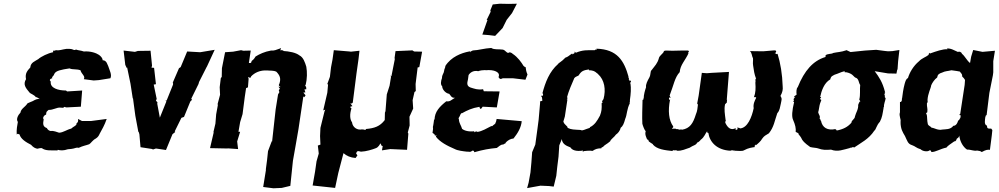

<svg xmlns="http://www.w3.org/2000/svg" viewBox="-20 -803 5373 1033"><path d="M320 -223 326 -228 337 -225 415 -229 422 -316 341 -311 335 -316C293 -316 249 -329 253 -363C251 -368 253 -364 248 -371C248 -378 255 -380 262 -383C255 -389 268 -391 272 -405C280 -423 309 -428 354 -435C371 -427 390 -433 413 -425C418 -404 441 -394 431 -377L484 -370L512 -372L574 -382C583 -401 570 -423 562 -448C558 -453 555 -479 532 -479C533 -490 521 -502 512 -508C499 -517 468 -529 431 -526C415 -532 398 -532 391 -536C382 -536 383 -531 373 -536C361 -542 340 -540 337 -540C314 -537 299 -530 283 -533C273 -532 274 -528 266 -531C266 -526 265 -523 266 -522C238 -517 200 -498 186 -485C168 -473 145 -467 143 -440C130 -425 113 -410 120 -377C103 -349 117 -331 139 -305C143 -299 165 -293 173 -280C178 -282 181 -277 194 -270C183 -272 173 -269 156 -259C143 -253 135 -251 128 -247C115 -226 93 -219 90 -197C78 -185 65 -162 76 -147C73 -129 68 -107 70 -79C76 -87 77 -81 85 -80C91 -56 119 -38 147 -24C157 -12 170 -3 184 -3C185 -5 202 -7 205 -6C225 9 252 6 288 6C283 6 287 11 291 3C305 7 322 8 345 0C356 -1 369 -1 390 -8C390 -8 404 -10 402 -7C427 -19 441 -20 460 -27C469 -32 478 -49 496 -58C508 -66 512 -74 516 -83C528 -105 543 -130 554 -163L470 -152H421L400 -163C401 -147 400 -147 391 -138C396 -129 371 -120 363 -111C340 -106 321 -90 298 -89C287 -92 268 -101 253 -98C245 -99 236 -105 232 -114C209 -122 211 -138 215 -161C206 -169 220 -186 228 -186C229 -204 231 -202 242 -212C264 -210 286 -226 304 -224C310 -224 315 -223 320 -223Z M840 -170 826 -245 827 -253 819 -261 823 -271 807 -348 819 -350 809 -438 795 -439 798 -450 790 -530 722 -529 706 -524 645 -531 654 -454 662 -437 664 -440 682 -353 694 -275 696 -272 697 -263 708 -181 724 -95 727 -91 730 -80 736 -11 801 -1V2L819 -4L873 4L908 -81L923 -93L920 -96L956 -169L970 -174L1004 -257L1013 -266L1009 -272L1048 -351L1051 -362L1093 -445L1092 -442L1135 -535C1109 -531 1083 -526 1057 -522L987 -526L952 -442L943 -436L908 -355L911 -359V-348L876 -261L870 -265L875 -257Z M1417 -424C1434 -422 1451 -425 1467 -417C1485 -398 1493 -382 1483 -352C1478 -344 1479 -343 1490 -334L1478 -337L1486 -326L1480 -318L1483 -307L1476 -295L1463 -214L1444 -42L1442 -43L1422 10L1417 57L1410 110H1411L1396 203L1451 210L1496 208L1542 197L1556 62L1570 -17L1586 -109L1612 -284L1617 -280L1624 -290L1612 -305L1623 -306L1618 -322L1628 -323L1627 -335L1622 -342C1622 -347 1621 -351 1624 -343C1633 -380 1633 -415 1628 -444C1621 -467 1612 -495 1591 -505C1572 -520 1537 -527 1500 -529C1500 -529 1499 -527 1508 -534C1496 -529 1493 -537 1487 -531C1488 -537 1492 -537 1492 -544C1467 -535 1454 -529 1438 -531C1403 -525 1376 -512 1355 -499C1345 -482 1341 -481 1334 -475C1331 -462 1330 -464 1319 -464L1329 -531L1289 -530L1277 -533L1234 -525L1191 -522L1174 -436L1173 -389L1168 -383L1162 -334L1164 -293L1151 -244L1152 -237L1143 -188L1139 -138L1128 -91L1130 -92L1110 -6L1207 -4L1203 -5L1261 -1L1256 -42L1272 -94H1263L1272 -146L1285 -189L1297 -282L1304 -329L1314 -333L1318 -384C1314 -374 1316 -388 1316 -389C1326 -381 1330 -385 1331 -392C1350 -412 1379 -426 1417 -424Z M2027 -32 2033 -19 2039 -17 2035 6 2080 -1 2170 3 2177 -84 2174 -90 2184 -128 2183 -175 2203 -219 2200 -264 2210 -308 2217 -313 2216 -351 2227 -440 2236 -442 2251 -525 2208 -526 2199 -532 2108 -528 2103 -492 2104 -484 2086 -393 2079 -397 2084 -391 2076 -342 2061 -295 2054 -205 2051 -197 2050 -157C2024 -123 1995 -113 1949 -109C1947 -99 1938 -108 1945 -102C1937 -109 1940 -104 1928 -107C1902 -101 1877 -118 1874 -145C1862 -161 1861 -189 1871 -220C1864 -227 1866 -218 1865 -229L1876 -232L1865 -247L1873 -246L1878 -251L1898 -408L1909 -486L1914 -530L1868 -525L1861 -526L1776 -533L1769 -483L1761 -441L1755 -390L1741 -351L1745 -348L1741 -304L1719 -209L1730 -213L1726 -204L1704 -115L1702 -71L1704 -25L1690 -20L1695 23L1683 65L1675 121L1662 195L1783 208L1800 128L1828 21C1845 36 1866 45 1893 47L1903 33L1896 23L1899 15L1908 7C1912 6 1903 2 1905 10C1909 12 1909 8 1916 12C1921 14 1921 11 1923 13C1950 12 1985 1 2000 -5C2017 -10 2024 -28 2027 -32Z M2558 -228C2554 -230 2562 -228 2561 -225L2560 -223L2567 -216L2577 -229L2653 -225L2668 -311L2583 -312L2579 -323C2551 -318 2532 -326 2512 -332C2493 -339 2491 -351 2498 -377C2498 -377 2499 -383 2501 -399C2508 -411 2526 -426 2553 -420C2564 -424 2577 -426 2591 -426C2592 -426 2593 -425 2593 -425C2637 -430 2675 -415 2662 -388C2670 -375 2675 -377 2685 -382H2739L2807 -374C2811 -383 2815 -393 2818 -402C2811 -419 2810 -425 2808 -442C2799 -442 2807 -443 2797 -448C2785 -468 2766 -495 2739 -513C2732 -520 2720 -525 2715 -518C2703 -520 2700 -532 2686 -536C2658 -540 2641 -534 2623 -545C2587 -543 2549 -532 2528 -532C2520 -532 2517 -526 2515 -528C2512 -521 2511 -520 2512 -521C2512 -531 2507 -525 2504 -526C2462 -518 2407 -497 2376 -448C2377 -440 2370 -433 2369 -420C2368 -408 2358 -402 2358 -383C2352 -368 2349 -347 2359 -339C2359 -322 2377 -301 2397 -298C2406 -288 2409 -275 2428 -277C2407 -265 2402 -255 2381 -258C2346 -230 2318 -202 2318 -158C2314 -165 2312 -160 2316 -164C2314 -151 2312 -130 2309 -120C2311 -108 2309 -106 2307 -88C2318 -82 2312 -82 2318 -81C2318 -70 2326 -73 2328 -77C2329 -76 2328 -76 2325 -68C2347 -39 2385 -19 2427 -1C2441 7 2473 11 2492 13C2499 12 2509 16 2515 12C2523 4 2531 7 2532 16C2581 2 2612 -3 2653 -7C2661 -13 2677 -28 2687 -25C2692 -28 2685 -25 2701 -33C2702 -36 2693 -28 2706 -41C2714 -48 2725 -56 2743 -58C2766 -87 2784 -117 2787 -151L2652 -163C2651 -154 2648 -145 2644 -137C2625 -124 2630 -122 2624 -125C2597 -112 2576 -97 2547 -93C2551 -96 2540 -98 2531 -91C2535 -97 2527 -95 2533 -97C2502 -93 2478 -100 2466 -110C2461 -129 2450 -139 2449 -161C2448 -163 2448 -164 2447 -167C2458 -182 2457 -196 2466 -194C2493 -209 2520 -222 2558 -228ZM2631 -779 2618 -747 2620 -740 2598 -695 2603 -696 2575 -617 2612 -614 2644 -610 2684 -652 2706 -696 2735 -733 2761 -783 2718 -782 2669 -783Z M3117 7C3116 16 3112 15 3117 14L3120 10C3131 9 3154 6 3168 9C3184 -2 3197 -5 3215 -5C3216 -5 3219 -18 3222 -10C3232 -24 3244 -26 3263 -43C3265 -53 3286 -66 3294 -79C3302 -84 3316 -98 3319 -115C3331 -124 3337 -138 3344 -164C3354 -186 3352 -216 3369 -248C3364 -245 3371 -254 3369 -265C3374 -298 3376 -328 3372 -355C3363 -353 3376 -360 3375 -365C3369 -372 3372 -373 3366 -366C3367 -375 3365 -374 3363 -374C3365 -380 3363 -386 3360 -387C3361 -390 3367 -384 3356 -397C3357 -392 3363 -395 3362 -389C3338 -476 3301 -538 3189 -541C3192 -530 3180 -535 3186 -537C3187 -541 3182 -535 3180 -533C3139 -533 3115 -535 3078 -519C3078 -524 3078 -517 3071 -526C3074 -515 3070 -518 3060 -510C3061 -512 3058 -515 3058 -515C3042 -505 3035 -496 3022 -493C3001 -470 2984 -464 2983 -459C2936 -418 2914 -361 2898 -300C2901 -303 2903 -297 2901 -288C2893 -289 2896 -288 2891 -287L2896 -279L2898 -261L2885 -257L2886 -251L2878 -159L2872 -113L2860 -25L2843 16L2839 71L2834 125L2824 180L2816 209L2888 196L2934 198L2959 201L2973 143L2978 96C2980 77 2983 59 2985 40L2989 -21L3003 -55C3004 -32 3021 -20 3049 -10C3058 5 3080 13 3117 7ZM3106 -103 3101 -104C3069 -106 3054 -105 3034 -115C3034 -127 3017 -129 3011 -149L3019 -176L3033 -269L3029 -266C3032 -271 3035 -274 3031 -281C3038 -309 3058 -356 3070 -383C3076 -391 3090 -394 3093 -397C3108 -421 3118 -425 3151 -430C3144 -428 3152 -423 3148 -425C3165 -425 3178 -423 3197 -405C3192 -408 3197 -408 3198 -403C3196 -401 3199 -405 3198 -404C3232 -373 3241 -322 3227 -270C3220 -260 3222 -263 3219 -256L3222 -253C3222 -251 3217 -246 3217 -249C3218 -216 3217 -205 3208 -181C3192 -151 3180 -133 3157 -120C3161 -122 3153 -121 3153 -115C3127 -107 3113 -98 3106 -103Z M3443 -270 3444 -276C3442 -278 3446 -269 3439 -272C3447 -265 3438 -268 3437 -265C3436 -218 3434 -176 3436 -137C3439 -125 3448 -102 3454 -97C3448 -79 3458 -63 3462 -52C3471 -55 3468 -40 3474 -40C3484 -31 3494 -29 3493 -25C3515 0 3554 5 3602 10C3594 10 3597 6 3609 4C3613 12 3604 9 3609 7C3611 5 3626 4 3620 8C3650 10 3669 -2 3690 -8C3710 -22 3725 -21 3731 -36C3736 -36 3747 -46 3750 -51C3770 -65 3775 -86 3786 -99C3781 -91 3789 -86 3791 -88C3798 -38 3838 5 3911 8C3915 2 3919 3 3908 1C3920 9 3915 10 3917 5C3929 7 3927 9 3933 4C3930 13 3931 11 3936 8C3950 9 3975 11 3982 6C4008 -8 4025 -9 4042 -12C4036 -17 4044 -22 4043 -24C4049 -21 4050 -30 4045 -20C4058 -30 4074 -44 4080 -56C4092 -73 4098 -74 4117 -86C4144 -120 4147 -151 4162 -194C4176 -209 4176 -226 4181 -245C4185 -267 4189 -271 4179 -287C4190 -306 4193 -322 4191 -338C4189 -404 4179 -464 4163 -515C4163 -509 4152 -512 4153 -518C4147 -513 4160 -516 4148 -515C4159 -523 4159 -533 4145 -532C4125 -530 4105 -529 4086 -527L4014 -528C4026 -521 4025 -498 4031 -491C4033 -479 4029 -465 4032 -450C4036 -423 4038 -405 4048 -379C4041 -381 4047 -364 4044 -358C4046 -327 4046 -305 4036 -279C4046 -285 4051 -274 4048 -276C4041 -262 4031 -243 4035 -221C4025 -173 4002 -114 3961 -112C3960 -116 3953 -114 3947 -118C3951 -109 3945 -103 3945 -107C3941 -107 3946 -98 3936 -108C3936 -108 3942 -110 3937 -113C3913 -101 3896 -114 3883 -141C3879 -152 3888 -150 3884 -157C3880 -190 3875 -214 3881 -242L3888 -249L3890 -250L3892 -268L3890 -264L3902 -416L3808 -411L3783 -409L3756 -411L3739 -289L3731 -246L3735 -240C3733 -224 3732 -205 3724 -188C3709 -139 3692 -112 3649 -105C3642 -109 3641 -105 3647 -110C3637 -99 3630 -111 3620 -108C3610 -115 3599 -107 3595 -112C3603 -118 3602 -117 3602 -123C3578 -156 3573 -206 3585 -267C3589 -261 3583 -268 3581 -266C3582 -267 3577 -271 3580 -279C3590 -273 3588 -277 3584 -286C3584 -291 3585 -288 3582 -287C3605 -346 3610 -386 3637 -415C3640 -455 3667 -477 3686 -520C3675 -510 3685 -517 3682 -524C3687 -519 3690 -522 3683 -531H3644L3598 -530L3562 -531C3553 -529 3545 -528 3553 -526C3543 -511 3527 -502 3525 -490C3517 -461 3504 -450 3486 -426C3477 -419 3483 -403 3473 -385C3464 -369 3453 -348 3456 -334C3451 -319 3443 -295 3443 -270Z M4803 -407 4807 -427 4809 -430 4812 -473 4819 -534 4781 -528 4758 -527 4739 -529 4694 -535 4634 -531 4556 -523 4537 -532C4537 -527 4538 -535 4535 -533C4504 -522 4484 -523 4463 -518C4453 -511 4436 -516 4420 -505C4429 -501 4419 -500 4420 -496C4355 -476 4308 -424 4272 -334C4264 -328 4264 -305 4266 -294C4257 -286 4255 -289 4251 -279C4261 -283 4260 -283 4256 -278C4251 -273 4247 -269 4252 -263L4247 -257C4246 -260 4258 -247 4253 -256C4241 -207 4239 -175 4247 -158C4259 -131 4263 -112 4261 -93C4271 -90 4281 -82 4276 -81C4290 -65 4292 -59 4296 -51C4309 -32 4330 -19 4339 -12C4354 -8 4372 -8 4380 -5C4408 5 4423 4 4451 2C4487 16 4517 2 4554 -7C4545 -6 4558 -6 4555 -13C4553 -1 4566 -13 4566 -10C4562 -9 4571 -15 4575 -9C4611 -34 4655 -55 4684 -100C4693 -105 4695 -128 4714 -148C4727 -173 4728 -189 4734 -223C4730 -222 4738 -230 4736 -226C4734 -244 4744 -261 4745 -275C4737 -282 4741 -280 4742 -293L4740 -290C4741 -290 4734 -283 4741 -303C4739 -307 4740 -298 4743 -306C4732 -305 4744 -307 4741 -310C4728 -361 4710 -388 4686 -420L4758 -408ZM4524 -420 4525 -414C4535 -416 4552 -409 4559 -405C4568 -400 4575 -390 4581 -386C4602 -381 4599 -357 4608 -346C4605 -323 4610 -292 4603 -267L4609 -258C4601 -257 4598 -236 4597 -240C4600 -216 4584 -195 4580 -177C4579 -161 4561 -157 4561 -143C4541 -120 4517 -107 4478 -100C4483 -99 4480 -103 4481 -105C4472 -101 4478 -106 4477 -109C4432 -99 4404 -116 4397 -154C4393 -152 4396 -164 4389 -165C4396 -177 4384 -187 4382 -199C4386 -210 4388 -235 4392 -246C4394 -252 4397 -258 4399 -265C4390 -272 4389 -269 4398 -278C4401 -274 4392 -287 4392 -279C4400 -316 4414 -357 4447 -376C4451 -395 4461 -395 4470 -401C4493 -408 4500 -414 4524 -420Z M5074 -542 5078 -538C5053 -540 5014 -526 4986 -516C4984 -517 4993 -520 4982 -513C4980 -509 4987 -520 4978 -518C4980 -513 4971 -508 4978 -509C4959 -494 4941 -491 4924 -473C4895 -449 4874 -414 4865 -383C4853 -378 4850 -360 4847 -351C4840 -325 4836 -296 4833 -271C4834 -271 4833 -272 4833 -276C4831 -261 4835 -267 4828 -255L4822 -254C4821 -232 4823 -215 4822 -199C4815 -179 4829 -162 4825 -147C4827 -136 4831 -136 4825 -145C4826 -108 4836 -93 4849 -71C4862 -44 4864 -29 4887 -22C4905 -16 4909 -7 4933 0C4944 11 4968 14 4978 8C4985 2 4990 8 4991 15C5015 15 5038 -2 5072 -9C5079 -19 5094 -28 5115 -43C5117 -41 5124 -43 5128 -57C5138 -62 5141 -70 5141 -74C5145 -40 5162 -12 5183 2C5205 1 5217 11 5237 7C5248 9 5255 9 5262 15C5286 2 5293 2 5306 3L5316 -74L5319 -103C5317 -105 5316 -108 5313 -111C5294 -111 5291 -111 5290 -127C5273 -132 5280 -159 5281 -172L5285 -184L5288 -182L5303 -303L5315 -363L5322 -398L5324 -414V-474L5333 -530L5266 -524L5216 -534L5205 -498L5199 -464C5182 -477 5171 -502 5155 -514C5155 -522 5138 -529 5135 -523C5113 -532 5097 -544 5074 -542ZM5172 -373 5170 -346 5146 -189 5140 -185 5149 -182 5147 -169C5142 -163 5140 -153 5135 -155C5133 -144 5125 -126 5109 -126C5094 -105 5067 -108 5050 -106C5027 -100 5007 -115 4992 -116C4988 -123 4976 -125 4972 -135C4967 -154 4969 -179 4966 -186C4959 -196 4965 -195 4969 -199C4972 -222 4966 -226 4967 -247L4971 -254C4971 -259 4970 -269 4970 -263C4972 -301 4989 -329 4990 -344C4996 -358 5008 -376 5022 -386C5025 -402 5031 -407 5050 -413C5065 -421 5080 -420 5099 -425C5121 -422 5135 -420 5144 -418C5155 -403 5156 -407 5157 -391C5163 -386 5168 -380 5172 -373Z"/></svg>

Font: Asimov Print
Style: DIt
Weight: 250
Width: 0
Designer: Google
Version: Version 2.000980: 2014